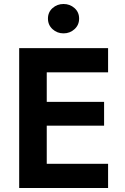

<svg xmlns="http://www.w3.org/2000/svg" viewBox="-20 -941 626 961"><path d="M220 -848Q220 -880 243 -900.5Q266 -921 298 -921Q330 -921 353 -900.5Q376 -880 376 -848Q376 -816 353 -795Q330 -774 298 -774Q266 -774 243 -795Q220 -816 220 -848ZM76 -700H521V-579H214V-431H501V-312H214V-121H521V0H76Z"/></svg>

Font: Von Semi
Style: Regular
Weight: 600
Version: Version 4.000; ttfautohint (v1.8.4.7-5d5b)